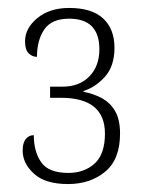

<svg xmlns="http://www.w3.org/2000/svg" viewBox="-20 -842 374 483"><path d="M151 -379Q94 -379 65.5 -405Q37 -431 37 -463Q37 -483 45 -492.5Q53 -502 65 -502Q65 -461 83.5 -434Q102 -407 152 -407Q192 -407 218 -430.5Q244 -454 244 -506Q244 -596 133 -596H106V-624H137Q180 -624 205 -650Q230 -676 230 -718Q230 -795 154 -795Q110 -795 91.5 -768Q73 -741 73 -699Q61 -699 52 -708Q43 -717 43 -738Q43 -771 74 -796.5Q105 -822 154 -822Q211 -822 239.5 -795.5Q268 -769 268 -722Q268 -676 244.5 -649.5Q221 -623 190 -613V-611Q213 -607 234.5 -596Q256 -585 269 -563.5Q282 -542 282 -506Q282 -441 244.5 -410Q207 -379 151 -379Z"/></svg>

Font: Noto Serif Condensed ExtraLight
Style: Regular
Weight: 200
Width: 3
Designer: Monotype Design Team
Foundry: Monotype Imaging Inc.
Version: Version 2.013; ttfautohint (v1.8.4.7-5d5b)